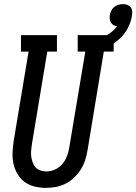

<svg xmlns="http://www.w3.org/2000/svg" viewBox="-20 -906 663 934"><path d="M203 8Q176 8 149 1.5Q122 -5 101 -20Q80 -35 66 -58Q52 -81 46 -107Q40 -133 41 -161Q42 -189 46 -217L119 -655H82V-735H257V-655H210L135 -204Q133 -189 131.5 -174Q130 -159 132 -144.5Q134 -130 139 -116Q144 -102 153 -92Q162 -82 176 -77Q190 -72 205 -72Q227 -72 248 -81.5Q269 -91 283.5 -108.5Q298 -126 306 -147Q314 -168 317 -189L395 -655H358V-735H533V-655H485L406 -176Q402 -152 394.5 -128Q387 -104 373.5 -82.5Q360 -61 341 -42.5Q322 -24 299 -12.5Q276 -1 251.5 3.5Q227 8 203 8ZM440 -655 425 -707Q442 -711 459.5 -717Q477 -723 493.5 -731.5Q510 -740 524.5 -752Q539 -764 550 -778Q541 -779 533 -783.5Q525 -788 520 -795.5Q515 -803 514 -812.5Q513 -822 514 -832Q516 -843 521 -853.5Q526 -864 535 -871.5Q544 -879 555.5 -882.5Q567 -886 578 -886Q578 -886 578 -886Q578 -886 578 -886Q589 -886 599 -882.5Q609 -879 615.5 -871Q622 -863 623 -852Q624 -841 622 -830Q617 -798 601 -768Q585 -738 559 -715Q533 -692 502.5 -678Q472 -664 440 -655Z"/></svg>

Font: Iosevka Curly Slab MdObl
Style: Regular
Weight: 500
Italic angle: -9°
Monospace: yes
Designer: Belleve Invis
Foundry: Belleve Invis
Version: Version 11.0.0; ttfautohint (v1.8.3)